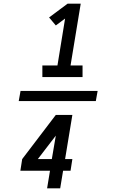

<svg xmlns="http://www.w3.org/2000/svg" viewBox="-20 -868 640 1056"><path d="M213 -444V-508H296L338 -766L287 -728L250 -772L352 -848H424L368 -508H434V-444ZM83 -312 93 -368H517L507 -312ZM239 168 255 71H92L102 7L287 -236H378L338 7H378L368 71H327L311 168ZM265 7 287 -122 188 7Z"/></svg>

Font: Iosevka SS04 Extended Oblique
Style: Regular
Weight: 400
Width: 7
Italic angle: -9°
Monospace: yes
Designer: Belleve Invis
Foundry: Belleve Invis
Version: Version 19.0.0; ttfautohint (v1.8.4)